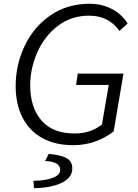

<svg xmlns="http://www.w3.org/2000/svg" viewBox="-20 -756 731 1017"><path d="M63 -301Q63 -412 110.5 -512.5Q158 -613 247 -674.5Q336 -736 454 -736Q519 -736 571.5 -709Q624 -682 656 -632L613 -592Q556 -673 452 -673Q357 -673 286 -618.5Q215 -564 177.5 -478.5Q140 -393 140 -304Q140 -187 199.5 -118Q259 -49 375 -49Q420 -49 457 -62Q494 -75 520 -97L556 -306H383L392 -366H634L582 -60Q539 -26 484.5 -6.5Q430 13 367 13Q273 13 204.5 -24.5Q136 -62 99.5 -133Q63 -204 63 -301ZM299 144Q299 100 219 97L238 59Q309 66 336 83.5Q363 101 363 136Q363 185 307.5 212Q252 239 160 241L157 202Q227 200 263 184.5Q299 169 299 144Z"/></svg>

Font: Nebula Sans Book
Style: Regular
Weight: 400
Italic angle: -9°
Designer: Paul D. Hunt for Adobe (as Source Sans)
Foundry: Nebula Entertainment & Broadcasting LLC
Version: Version 1.010